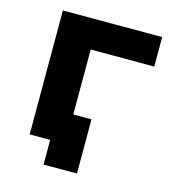

<svg xmlns="http://www.w3.org/2000/svg" viewBox="-99 -618 712 805"><g transform="rotate(15 257.0 -215.5)"><path d="M506 -410V-538H75V0H164V107H309V-128H230V-410Z"/></g></svg>

Font: Talent SemiBold
Style: Bold
Weight: 700
Designer: Mike Powis
Version: Version 1.001;hotconv 1.0.109;makeotfexe 2.5.65596